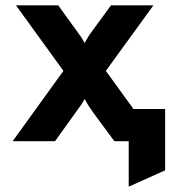

<svg xmlns="http://www.w3.org/2000/svg" viewBox="-20 -531 673 722"><path d="M27.5 0 218.5 -264.5 40 -511H199L266.5 -417.5Q275 -406 284.2 -392.8Q293.5 -379.5 298 -369Q303.5 -379.5 312 -393Q320.5 -406.5 329 -417.5L397.5 -511H557L378 -264.5L482 -121H601V109.5L464 171V0H410L328.5 -110.5Q320.5 -121.5 312 -135Q303.5 -148.5 298 -159Q293.5 -148.5 283.8 -135Q274 -121.5 266.5 -111L187 0Z"/></svg>

Font: Overpass ExtraBold
Style: Regular
Weight: 800
Designer: Delve Withrington, Dave Bailey, Thomas Jockin
Foundry: Delve Fonts LLC
Version: Version 4.000; ttfautohint (v1.8.3)